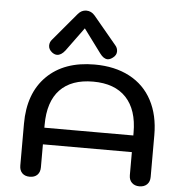

<svg xmlns="http://www.w3.org/2000/svg" viewBox="-54 -814 770 873"><g transform="rotate(5 331.0 -377.5)"><path d="M67 -37V-228Q67 -367 146 -445.5Q225 -524 364 -524Q456 -524 523.5 -488.5Q591 -453 626.5 -386Q662 -319 662 -228V-37Q662 -15 649 -2.5Q636 10 614 10Q593 10 580 -2.5Q567 -15 567 -37V-142H161V-37Q161 -15 148.5 -2.5Q136 10 114 10Q92 10 79.5 -2.5Q67 -15 67 -37ZM567 -218V-231Q567 -335 515 -390.5Q463 -446 364 -446Q265 -446 213 -391.5Q161 -337 161 -231V-218ZM150 -592Q150 -608 161 -620L267 -746Q283 -765 305 -765Q328 -765 344 -746L449 -620Q460 -608 460 -592Q460 -575 444 -563Q431 -553 420 -553Q402 -553 385 -576L305 -684L226 -576Q208 -553 189 -553Q178 -553 166 -562Q150 -575 150 -592Z"/></g></svg>

Font: Kodchasan Medium
Style: Regular
Weight: 500
Designer: Katatrad Aksorn Co.,Ltd.
Foundry: Cadson Demak Co.,Ltd.
Version: Version 1.000; ttfautohint (v1.6)